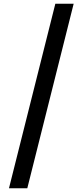

<svg xmlns="http://www.w3.org/2000/svg" viewBox="-20 -825 428 1027"><path d="M28 182 276 -805H374L126 182Z"/></svg>

Font: NotoSansHansBold
Style: Bold
Weight: 700
Designer: Ryoko NISHIZUKA  (kana & ideographs); Paul D. Hunt (Latin, Greek & Cyrillic); Wenlong ZHANG  (bopomofo); Sandoll Communi
Foundry: Adobe Systems Incorporated
Version: Version 1.00;December 8, 2021;FontCreator 13.0.0.2675 64-bit